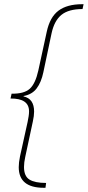

<svg xmlns="http://www.w3.org/2000/svg" viewBox="-20 -734 417 912"><path d="M188 158H196L199 135Q146 135 120 119Q94 103 94 59Q94 38 100 11L136 -157Q142 -184 142 -204Q142 -265 92 -276V-278Q132 -285 154 -314Q176 -343 186 -391L225 -576Q238 -636 272 -663.5Q306 -691 372 -691L377 -714H370Q299 -714 258 -683.5Q217 -653 202 -583L162 -399Q148 -336 121 -312Q94 -288 35 -289L30 -266Q118 -267 118 -205Q118 -194 116 -181.5Q114 -169 111 -154L75 9Q69 38 69 60Q69 158 188 158Z"/></svg>

Font: Noto Sans UI SemiCondensed Thin
Style: Italic
Weight: 250
Width: 4
Italic angle: -12°
Designer: Monotype Design Team
Foundry: Monotype Imaging Inc.
Version: Version 1.901